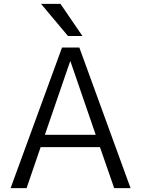

<svg xmlns="http://www.w3.org/2000/svg" viewBox="-20 -977 733 997"><path d="M294 -957 408 -790H333L193 -957ZM35 0 302 -730H392L658 0H573L499 -213H191L118 0ZM213 -277H477L346 -658H344Z"/></svg>

Font: M PLUS 1p
Style: Regular
Weight: 400
Version: Version 1.062